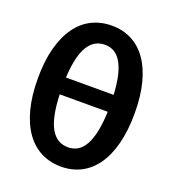

<svg xmlns="http://www.w3.org/2000/svg" viewBox="-129 -789 802 894"><g transform="rotate(20 272.5 -342.0)"><path d="M273.9 -690.9Q327.6 -690.9 371.6 -668.7Q415.5 -646.5 446.8 -602.5Q478 -558.6 495.1 -493.7Q512.2 -428.7 512.2 -343.3Q512.2 -256.8 495.1 -191.2Q478 -125.5 446.8 -81.5Q415.5 -37.6 371.6 -15.1Q327.6 7.3 273.9 7.3Q219.7 7.3 175 -15.1Q130.4 -37.6 98.9 -81.5Q67.4 -125.5 50 -191.2Q32.7 -256.8 32.7 -343.3Q32.7 -428.7 50 -493.7Q67.4 -558.6 98.9 -602.5Q130.4 -646.5 175 -668.7Q219.7 -690.9 273.9 -690.9ZM273.9 -88.4Q299.8 -88.4 320.8 -100.8Q341.8 -113.3 356.7 -139.6Q371.6 -166 380.6 -207.5Q389.6 -249 391.6 -307.1H153.8Q155.8 -249 164.6 -207.5Q173.3 -166 188.7 -139.6Q204.1 -113.3 225.3 -100.8Q246.6 -88.4 273.9 -88.4ZM273.9 -596.2Q247.6 -596.2 226.8 -584.5Q206.1 -572.8 190.7 -547.9Q175.3 -522.9 166.3 -484.1Q157.2 -445.3 154.3 -390.6H390.6Q387.7 -445.3 378.7 -484.1Q369.6 -522.9 354.7 -547.9Q339.8 -572.8 319.6 -584.5Q299.3 -596.2 273.9 -596.2Z"/></g></svg>

Font: Carlito
Style: Bold
Weight: 700
Designer: Lukasz Dziedzic
Foundry: tyPoland Lukasz Dziedzic
Version: Version 1.104